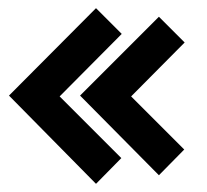

<svg xmlns="http://www.w3.org/2000/svg" viewBox="-20 -573 507 470"><path d="M215 -123 2 -339 215 -553 278 -490 126 -337 277 -186ZM369 -144 176 -339 369 -532 432 -469 301 -337 431 -207Z"/></svg>

Font: Kreon SemiBold
Style: Regular
Weight: 600
Designer: Julia Petretta
Foundry: Julia Petretta and Eli Heuer
Version: Version 2.002